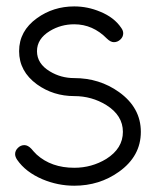

<svg xmlns="http://www.w3.org/2000/svg" viewBox="-20 -591 496 611"><path d="M428.2 -171.4Q428.2 -94 358.6 -44.4Q296.4 0 216.3 0Q164.1 0 115.2 -20.5Q61.3 -43.5 34.4 -82.8Q28.1 -92.3 28.1 -100.6Q28.1 -111.6 37 -120.4Q45.9 -129.2 57.6 -129.2Q68.8 -129.2 80.1 -117.2Q85.2 -110.6 96.7 -99.1Q143.3 -57.1 216.3 -57.1Q272 -57.1 318.4 -85.4Q371.1 -118.7 371.1 -171.4Q371.1 -223.6 318.4 -256.6Q272 -285.2 216.3 -285.2Q149.7 -285.2 97.7 -322.5Q40.8 -363.8 40.8 -428.2Q40.8 -492.4 97.7 -533.2Q149.7 -570.6 216.3 -570.6Q259 -570.6 299.1 -553.7Q343.3 -535.6 365.5 -502.7Q372.1 -493.9 372.1 -485.1Q372.1 -473.6 363 -465.2Q354 -456.8 342.5 -456.8Q331.8 -456.8 320.1 -468.3Q275.4 -513.7 216.3 -513.7Q173.8 -513.7 138.7 -492.4Q97.7 -467.5 97.7 -428.2Q97.7 -388.4 138.7 -363.8Q173.8 -342.5 216.3 -342.5Q296.4 -342.5 358.6 -298.1Q428.2 -248.3 428.2 -171.4Z"/></svg>

Font: EnergyBar
Style: Regular
Weight: 400
Italic angle: -10°
Version: 1.0 2000-03-28